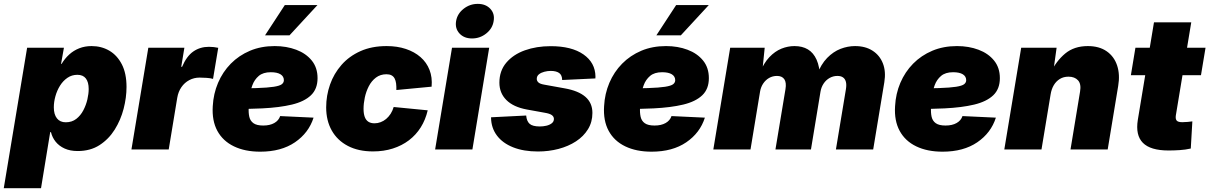

<svg xmlns="http://www.w3.org/2000/svg" viewBox="-51 -787 6368 1011"><path d="M-31.2 204.1 91.8 -535.6H285.6L270.5 -450.7H273.4Q290 -478.5 313.2 -499.8Q336.4 -521 366.2 -532.7Q396 -544.4 431.2 -544.4Q482.9 -544.4 524.4 -520.3Q565.9 -496.1 590.6 -448.2Q615.2 -400.4 615.2 -329.1Q615.2 -273.4 599.9 -214.1Q584.5 -154.8 553 -104.5Q521.5 -54.2 473.1 -22.9Q424.8 8.3 357.9 8.3Q318.4 8.3 289.3 -4.9Q260.3 -18.1 242.2 -40.5Q224.1 -63 217.3 -91.3H213.4L165 204.1ZM295.4 -143.1Q327.6 -143.1 350.6 -160.9Q373.5 -178.7 387.9 -206.3Q402.3 -233.9 409.2 -263.9Q416 -293.9 416 -318.4Q416 -354.5 401.1 -373.8Q386.2 -393.1 356.4 -393.1Q327.1 -393.1 304 -377.2Q280.8 -361.3 264.9 -335.7Q249 -310.1 240.7 -280Q232.4 -250 232.4 -221.7Q232.4 -184.6 248.8 -163.8Q265.1 -143.1 295.4 -143.1Z M641.1 0 730 -535.6H919.9L903.3 -435.1H907.7Q931.6 -491.2 967 -515.9Q1002.4 -540.5 1049.3 -540.5Q1062.5 -540.5 1074.7 -539.1Q1086.9 -537.6 1098.1 -535.2L1070.8 -371.6Q1058.6 -375.5 1037.4 -377Q1016.1 -378.4 1000 -378.4Q970.7 -378.4 945.8 -365.2Q920.9 -352.1 904.3 -328.1Q887.7 -304.2 882.3 -272L837.4 0Z M1319.3 11.7Q1238.8 11.7 1180.7 -16.4Q1122.6 -44.4 1093.5 -97.9Q1064.5 -151.4 1069.3 -228Q1072.8 -293.5 1097.2 -350.8Q1121.6 -408.2 1164.3 -451.7Q1207 -495.1 1265.4 -519.8Q1323.7 -544.4 1395.5 -544.4Q1457.5 -544.4 1508.8 -525.1Q1560.1 -505.9 1590.6 -468.3Q1621.1 -430.7 1621.1 -375.5Q1621.1 -318.4 1586.2 -285.2Q1551.3 -252 1486.1 -236.3Q1420.9 -220.7 1329.8 -216.3Q1238.8 -211.9 1126 -211.9L1144 -321.3Q1240.7 -321.3 1300 -323.2Q1359.4 -325.2 1390.6 -330.1Q1421.9 -335 1432.9 -343.5Q1443.8 -352.1 1443.8 -364.7Q1443.8 -384.8 1426 -395.8Q1408.2 -406.7 1375 -406.7Q1334.5 -406.7 1311.5 -387.2Q1288.6 -367.7 1277.8 -338.1Q1267.1 -308.6 1263.7 -277.3Q1260.3 -246.1 1258.8 -222.7Q1256.8 -193.8 1261.7 -172.1Q1266.6 -150.4 1283.7 -138.2Q1300.8 -126 1335 -126Q1370.1 -126 1393.3 -139.2Q1416.5 -152.3 1424.3 -175.8L1600.1 -167.5Q1574.7 -87.4 1502.2 -37.8Q1429.7 11.7 1319.3 11.7ZM1344.7 -601.1 1448.7 -760.3H1620.6L1473.6 -601.1Z M1913.1 10.3Q1835.9 10.3 1780.8 -18.6Q1725.6 -47.4 1696 -99.6Q1666.5 -151.9 1666.5 -221.7Q1666.5 -283.7 1686.8 -341.6Q1707 -399.4 1747.3 -445.3Q1787.6 -491.2 1847.2 -517.8Q1906.7 -544.4 1984.9 -544.4Q2040.5 -544.4 2085.9 -529.3Q2131.3 -514.2 2163.3 -486.3Q2195.3 -458.5 2210.7 -418.9Q2226.1 -379.4 2221.7 -330.6L2036.1 -313Q2036.6 -332 2034.7 -347.4Q2032.7 -362.8 2026.9 -373.8Q2021 -384.8 2010.5 -390.4Q2000 -396 1983.9 -396Q1951.7 -396 1928.5 -378.4Q1905.3 -360.8 1890.9 -332.8Q1876.5 -304.7 1869.9 -273.2Q1863.3 -241.7 1863.3 -213.9Q1863.3 -189 1869.4 -171.9Q1875.5 -154.8 1888.4 -146.2Q1901.4 -137.7 1920.9 -137.7Q1937.5 -137.7 1953.1 -143.6Q1968.8 -149.4 1982.2 -160.6Q1995.6 -171.9 2005.9 -187.7Q2016.1 -203.6 2022 -223.6L2201.2 -206.1Q2189.5 -156.2 2164.6 -116.5Q2139.6 -76.7 2102.3 -48.3Q2064.9 -20 2017.3 -4.9Q1969.7 10.3 1913.1 10.3Z M2240.2 0 2329.1 -535.6H2524.9L2436.5 0ZM2434.6 -584.5Q2392.6 -584.5 2368.4 -610.8Q2344.2 -637.2 2350.6 -675.8Q2356.9 -714.4 2389.9 -740.5Q2422.9 -766.6 2464.8 -766.6Q2506.8 -766.6 2531 -740.5Q2555.2 -714.4 2548.3 -675.8Q2542.5 -637.2 2509.5 -610.8Q2476.6 -584.5 2434.6 -584.5Z M2781.7 10.7Q2706.5 10.7 2651.1 -11.2Q2595.7 -33.2 2565.7 -73.2Q2535.6 -113.3 2534.7 -166.5Q2534.7 -167.5 2534.7 -168.2Q2534.7 -168.9 2534.7 -169.4L2719.7 -178.7Q2722.2 -148.9 2737.8 -135Q2753.4 -121.1 2791.5 -121.1Q2809.1 -121.1 2825.9 -125Q2842.8 -128.9 2854.2 -137.7Q2865.7 -146.5 2865.7 -160.6Q2865.7 -172.9 2854.7 -180.9Q2843.8 -189 2816.9 -193.4L2723.1 -210.4Q2651.9 -223.6 2615.2 -260.5Q2578.6 -297.4 2578.6 -351.6Q2578.6 -414.1 2615 -457Q2651.4 -500 2712.6 -522Q2773.9 -543.9 2848.6 -543.9Q2959 -543.9 3021.2 -500.5Q3083.5 -457 3084.5 -383.8Q3084.5 -381.8 3084.2 -379.2Q3084 -376.5 3084 -374L2909.2 -365.7Q2908.7 -392.1 2893.1 -402.8Q2877.4 -413.6 2848.6 -413.6Q2832.5 -413.6 2815.4 -409.2Q2798.3 -404.8 2786.9 -395.8Q2775.4 -386.7 2775.4 -371.6Q2775.4 -361.3 2783.7 -353.3Q2792 -345.2 2814.5 -341.3L2922.4 -321.8Q2994.6 -309.1 3031.5 -277.1Q3068.4 -245.1 3068.4 -192.4Q3068.4 -144.5 3045.2 -106.7Q3022 -68.8 2981.9 -42.7Q2941.9 -16.6 2890.1 -2.9Q2838.4 10.7 2781.7 10.7Z M3379.9 11.7Q3299.3 11.7 3241.2 -16.4Q3183.1 -44.4 3154.1 -97.9Q3125 -151.4 3129.9 -228Q3133.3 -293.5 3157.7 -350.8Q3182.1 -408.2 3224.9 -451.7Q3267.6 -495.1 3325.9 -519.8Q3384.3 -544.4 3456.1 -544.4Q3518.1 -544.4 3569.3 -525.1Q3620.6 -505.9 3651.1 -468.3Q3681.6 -430.7 3681.6 -375.5Q3681.6 -318.4 3646.7 -285.2Q3611.8 -252 3546.6 -236.3Q3481.4 -220.7 3390.4 -216.3Q3299.3 -211.9 3186.5 -211.9L3204.6 -321.3Q3301.3 -321.3 3360.6 -323.2Q3419.9 -325.2 3451.2 -330.1Q3482.4 -335 3493.4 -343.5Q3504.4 -352.1 3504.4 -364.7Q3504.4 -384.8 3486.6 -395.8Q3468.8 -406.7 3435.5 -406.7Q3395 -406.7 3372.1 -387.2Q3349.1 -367.7 3338.4 -338.1Q3327.6 -308.6 3324.2 -277.3Q3320.8 -246.1 3319.3 -222.7Q3317.4 -193.8 3322.3 -172.1Q3327.1 -150.4 3344.2 -138.2Q3361.3 -126 3395.5 -126Q3430.7 -126 3453.9 -139.2Q3477.1 -152.3 3484.9 -175.8L3660.6 -167.5Q3635.3 -87.4 3562.7 -37.8Q3490.2 11.7 3379.9 11.7ZM3405.3 -601.1 3509.3 -760.3H3681.2L3534.2 -601.1Z M3705.1 0 3793.9 -535.6H3975.6L3961.4 -396L3949.2 -402.3Q3970.7 -455.1 4000.2 -486.1Q4029.8 -517.1 4063.7 -530.8Q4097.7 -544.4 4132.3 -544.4Q4173.8 -544.4 4203.1 -526.9Q4232.4 -509.3 4248.8 -472.7Q4265.1 -436 4267.6 -378.9L4250 -391.6Q4272 -448.7 4304.4 -481.9Q4336.9 -515.1 4375 -529.8Q4413.1 -544.4 4451.2 -544.4Q4505.9 -544.4 4543.7 -520Q4581.5 -495.6 4598.1 -452.9Q4614.7 -410.2 4605.5 -354L4546.9 0H4350.6L4403.3 -317.4Q4407.2 -340.8 4403.1 -356.4Q4398.9 -372.1 4387.7 -379.6Q4376.5 -387.2 4358.4 -387.2Q4336.4 -387.2 4317.4 -376.5Q4298.3 -365.7 4285.9 -346.9Q4273.4 -328.1 4269.5 -304.7L4219.2 0H4032.2L4085 -317.4Q4090.8 -352.5 4078.9 -369.9Q4066.9 -387.2 4040.5 -387.2Q4017.6 -387.2 3998.8 -376.5Q3980 -365.7 3967.5 -346.9Q3955.1 -328.1 3951.2 -304.7L3900.9 0Z M4912.1 11.7Q4831.5 11.7 4773.4 -16.4Q4715.3 -44.4 4686.3 -97.9Q4657.2 -151.4 4662.1 -228Q4665.5 -293.5 4689.9 -350.8Q4714.4 -408.2 4757.1 -451.7Q4799.8 -495.1 4858.2 -519.8Q4916.5 -544.4 4988.3 -544.4Q5050.3 -544.4 5101.6 -525.1Q5152.8 -505.9 5183.3 -468.3Q5213.9 -430.7 5213.9 -375.5Q5213.9 -318.4 5179 -285.2Q5144 -252 5078.9 -236.3Q5013.7 -220.7 4922.6 -216.3Q4831.5 -211.9 4718.8 -211.9L4736.8 -321.3Q4833.5 -321.3 4892.8 -323.2Q4952.1 -325.2 4983.4 -330.1Q5014.6 -335 5025.6 -343.5Q5036.6 -352.1 5036.6 -364.7Q5036.6 -384.8 5018.8 -395.8Q5001 -406.7 4967.8 -406.7Q4927.2 -406.7 4904.3 -387.2Q4881.3 -367.7 4870.6 -338.1Q4859.9 -308.6 4856.4 -277.3Q4853 -246.1 4851.6 -222.7Q4849.6 -193.8 4854.5 -172.1Q4859.4 -150.4 4876.5 -138.2Q4893.6 -126 4927.7 -126Q4962.9 -126 4986.1 -139.2Q5009.3 -152.3 5017.1 -175.8L5192.9 -167.5Q5167.5 -87.4 5095 -37.8Q5022.5 11.7 4912.1 11.7Z M5481 -289.1 5433.1 0H5237.3L5326.2 -535.6H5512.7L5493.2 -395.5L5479.5 -401.4Q5510.3 -465.3 5557.6 -504.9Q5605 -544.4 5676.8 -544.4Q5737.3 -544.4 5776.6 -516.8Q5815.9 -489.3 5831.5 -441.7Q5847.2 -394 5836.9 -334L5781.7 0H5585.9L5636.2 -304.7Q5643.1 -344.7 5625.5 -364Q5607.9 -383.3 5575.2 -383.3Q5549.3 -383.3 5529.8 -371.3Q5510.3 -359.4 5497.8 -338.4Q5485.4 -317.4 5481 -289.1Z M6296.9 -535.6 6272.9 -391.1H5903.8L5927.7 -535.6ZM6025.4 -669.4H6221.7L6140.6 -179.7Q6137.7 -160.6 6145 -152.1Q6152.3 -143.6 6174.3 -143.6Q6184.6 -143.6 6202.6 -145Q6220.7 -146.5 6227.5 -147.9L6219.2 -4.9Q6191.4 1.5 6161.1 3.4Q6130.9 5.4 6102.1 5.4Q6006.8 5.4 5967 -34.9Q5927.2 -75.2 5940.4 -156.2Z"/></svg>

Font: Inter 20pt Black
Style: Italic
Weight: 900
Italic angle: -9.3988°
Version: Version 4.001;git-66647c0bb